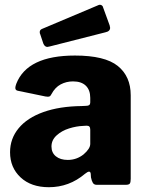

<svg xmlns="http://www.w3.org/2000/svg" viewBox="-20 -772 608 802"><path d="M184 10Q110 10 66 -31Q22 -72 22 -136Q22 -193 58 -236.5Q94 -280 161.5 -304Q229 -328 321 -329L341 -330Q357 -330 357 -344V-363Q357 -396 338.5 -414Q320 -432 285 -432Q257 -432 233.5 -419.5Q210 -407 195 -379Q192 -373 189 -370.5Q186 -368 180 -368Q174 -368 170 -369L54 -393Q44 -395 44 -405Q44 -411 48 -422Q94 -540 293 -540Q418 -540 472 -496.5Q526 -453 526 -374V-25Q526 -10 522 -5Q518 0 505 0H384Q373 0 368 -8Q363 -16 360 -31L359 -46Q358 -55 352 -55Q346 -55 335 -46Q269 10 184 10ZM342 -247 326 -246Q299 -245 268.5 -235.5Q238 -226 216.5 -206.5Q195 -187 195 -160Q195 -134 213.5 -119Q232 -104 263 -104Q300 -104 329 -127Q357 -151 357 -171V-230Q357 -239 353.5 -243Q350 -247 342 -247ZM438 -666Q440 -658 440 -656Q440 -641 420 -637L188 -578Q180 -576 178 -576Q167 -576 161 -590L148 -629Q146 -632 146 -638Q146 -647 155 -651L392 -751Q394 -752 398 -752Q402 -752 406 -749Q410 -746 411 -740Z"/></svg>

Font: Libre Franklin ExtraBold
Style: Regular
Weight: 800
Designer: Pablo Impallari, Rodrigo Fuenzalida
Foundry: Impallari Type
Version: Version 1.002; ttfautohint (v1.5)